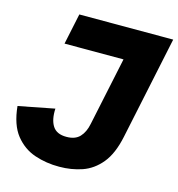

<svg xmlns="http://www.w3.org/2000/svg" viewBox="-110 -796 839 903"><g transform="rotate(15 309.0 -345.0)"><path d="M259.3 13.2Q196.3 13.7 139.6 -5.4Q83 -24.4 43.9 -73.2Q4.9 -122.1 -3.9 -211.9L171.4 -246.1Q168.5 -192.4 188.2 -161.6Q208 -130.9 255.9 -131.3Q297.9 -131.3 320.1 -154.8Q342.3 -178.2 350.6 -219.7L420.9 -552.7H133.8L165.5 -703.1H622.6L517.1 -202.1Q499 -115.7 460.4 -69.1Q421.9 -22.5 369.9 -4.6Q317.9 13.2 259.3 13.2Z"/></g></svg>

Font: Schibsted Grotesk ExtraBold
Style: Italic
Weight: 800
Italic angle: -12°
Designer: Bakken & Baeck AS, Henrik Kongsvoll
Foundry: Schibsted ASA
Version: Version 1.100; ttfautohint (v1.8.4.7-5d5b);gftools[0.9.25]